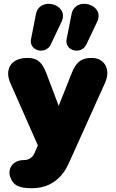

<svg xmlns="http://www.w3.org/2000/svg" viewBox="-20 -810 610 1014"><path d="M33 122C50 172 83 184 150 184C288 184 335 71 345 48L352 33L535 -373C566 -442 533 -504 465 -504C411 -504 383 -485 358 -422L290 -251L226 -420C201 -486 174 -504 125 -504C36 -504 4 -442 34 -373L180 -42L168 -15L163 -3C153 23 129 35 111 35C35 35 23 93 33 122ZM436 -575 493 -695C537 -788 377 -832 358 -736L332 -604C319 -540 410 -519 436 -575ZM248 -575 305 -695C349 -788 189 -832 170 -736L144 -604C131 -540 222 -519 248 -575Z"/></svg>

Font: SN Pro Black
Style: Regular
Weight: 900
Designer: Tobias Whetton
Foundry: Supernotes
Version: Version 1.001;Glyphs 3.2 (3249)